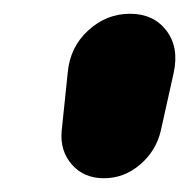

<svg xmlns="http://www.w3.org/2000/svg" viewBox="-20 -729 275 279"><path d="M131 -470Q101.8 -470 84.4 -489.9Q67 -509.8 69.6 -538.8L78.4 -623.2Q81.6 -660.4 108.1 -684.7Q134.6 -709 168.8 -709Q203 -709 221.7 -684.7Q240.4 -660.4 232.4 -623.2L213.6 -538.8Q206.7 -509.6 183.5 -489.8Q160.3 -470 131 -470Z"/></svg>

Font: Winky Sans
Style: Italic
Weight: 400
Italic angle: -8.97852°
Designer: Simon Atzbach
Foundry: typofactur
Version: Version 1.205